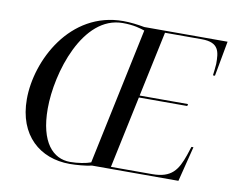

<svg xmlns="http://www.w3.org/2000/svg" viewBox="-80 -828 1141 942"><g transform="rotate(10 491.0 -357.0)"><path d="M323 11C354 11 405 7 433 0H863L907 -175H897L883 -132C856 -55 828 -10 730 -10H525L601 -369H842L844 -379H603L672 -704H855C943 -704 946 -656 946 -597C946 -586 941 -548 940 -539H950L982 -714H567C535 -720 496 -725 461 -725C196 -725 61 -458 61 -266C61 -85 175 11 323 11ZM323 1C238 1 170 -70 170 -238C170 -416 261 -715 460 -715C516 -715 549 -704 570 -697L426 -15C403 -6 361 1 323 1Z"/></g></svg>

Font: Noto Serif Display
Style: Italic
Weight: 400
Italic angle: -12°
Designer: Monotype Design Team
Foundry: Monotype Imaging Inc.
Version: Version 2.009